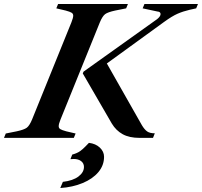

<svg xmlns="http://www.w3.org/2000/svg" viewBox="-80 -693 1015 965"><path d="M-51 -22 4 -33Q41 -41 54.5 -51Q68 -61 81 -92L279 -581Q288 -604 288 -614Q288 -624 280 -629Q272 -634 250 -640L203 -651L212 -673H563L554 -651L499 -640Q462 -632 448.5 -622Q435 -612 422 -581L224 -92Q215 -70 215 -59Q215 -49 223 -44Q231 -39 253 -33L300 -22L291 0H-60ZM482 -72 336 -324 340 -333 710 -597Q727 -611 727 -622Q727 -634 712 -635L637 -651L646 -673H915L906 -651L874 -644Q840 -636 812.5 -624Q785 -612 745 -583L457 -374L633 -64Q646 -42 659.5 -32.5Q673 -23 698 -23L689 0H622Q570 0 536.5 -18.5Q503 -37 482 -72ZM236 221Q287 215 314.5 194Q342 173 342 146Q342 128 328 117Q314 106 290 106Q279 106 274 107L283 84Q308 77 322 67Q336 57 348.5 44Q361 31 367 25Q401 29 422 49Q443 69 443 95Q443 138 414.5 172Q386 206 335.5 227Q285 248 223 252Z"/></svg>

Font: Ibarra Real Nova
Style: Bold Italic
Weight: 700
Italic angle: -22°
Designer: Jose Maria Ribagorda & Octavio Pardo
Foundry: Octavio Pardo
Version: Version 1.014